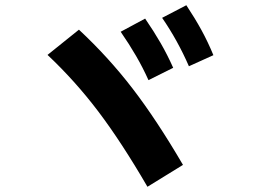

<svg xmlns="http://www.w3.org/2000/svg" viewBox="-20 -760 978 728"><path d="M160.2 -551.8 279.3 -647.5Q390.6 -543.9 482.4 -424.6Q574.2 -305.2 673.8 -134.8L539.1 -51.8Q440.9 -220.7 352.8 -337.2Q264.6 -453.6 160.2 -551.8ZM437.5 -639.6 530.3 -689.5Q563.5 -641.1 589.1 -596.7Q614.7 -552.2 636.7 -502.9L543 -456.1Q521.5 -503.9 495.8 -548.1Q470.2 -592.3 437.5 -639.6ZM594.7 -692.4 686.5 -740.2Q719.2 -690.9 743.9 -645.8Q768.6 -600.6 789.1 -550.8L696.3 -508.8Q653.3 -607.4 594.7 -692.4Z"/></svg>

Font: Pretendard ExtraBold
Style: Regular
Weight: 800
Designer: Base glyphs from Inter by Rasmus Andersson; Hangeul glyphs from Noto Sans CJK(Source Han Sans) by Jang Soo-young and Kan
Foundry: Kil Hyung-jin
Version: Version 1.309